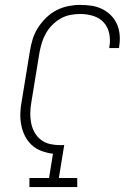

<svg xmlns="http://www.w3.org/2000/svg" viewBox="-20 -763 540 783"><path d="M100 0V-37H180L196 -136Q172 -139 149 -147.5Q126 -156 109 -172Q92 -188 81.5 -209Q71 -230 66.5 -254Q62 -278 63 -303Q64 -328 69 -353L102 -555Q106 -580 113.5 -604Q121 -628 135 -650Q149 -672 168 -690.5Q187 -709 210 -721Q233 -733 258 -738Q283 -743 307 -743Q331 -743 354 -739.5Q377 -736 397 -726Q417 -716 432.5 -700.5Q448 -685 457 -664.5Q466 -644 468 -620.5Q470 -597 466 -574Q466 -572 466 -570.5Q466 -569 465 -567H425Q426 -568 426 -569.5Q426 -571 426 -572Q431 -599 425.5 -626Q420 -653 403 -671.5Q386 -690 360.5 -698Q335 -706 307 -706Q287 -706 266.5 -702Q246 -698 227.5 -687.5Q209 -677 193.5 -661.5Q178 -646 167.5 -627.5Q157 -609 151 -589.5Q145 -570 141 -549L108 -347Q104 -325 103.5 -303.5Q103 -282 107 -261.5Q111 -241 121 -223Q131 -205 147.5 -192.5Q164 -180 184.5 -175.5Q205 -171 227 -171Q231 -171 235 -171Q239 -171 242 -172L220 -37H295V0Z"/></svg>

Font: Iosevka Slab XLtObl
Style: Regular
Weight: 200
Italic angle: -9°
Monospace: yes
Designer: Belleve Invis
Foundry: Belleve Invis
Version: Version 11.1.1; ttfautohint (v1.8.3)